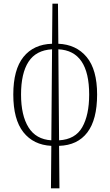

<svg xmlns="http://www.w3.org/2000/svg" viewBox="-20 -780 598 1040"><path d="M256 240 258 10Q161 5 106.5 -64Q52 -133 52 -268Q52 -403 107 -471.5Q162 -540 262 -543L264 -760H294L296 -543Q393 -539 449.5 -471Q506 -403 506 -268Q506 -132 453 -62.5Q400 7 300 10L302 240ZM94 -268Q94 -155 134.5 -90Q175 -25 258 -20L262 -513Q175 -508 134.5 -445.5Q94 -383 94 -268ZM463 -268Q463 -505 296 -513L300 -20Q388 -25 425.5 -91Q463 -157 463 -268Z"/></svg>

Font: Noto Serif SemiCondensed ExtraLight
Style: Regular
Weight: 200
Width: 4
Designer: Monotype Design Team
Foundry: Monotype Imaging Inc.
Version: Version 2.014